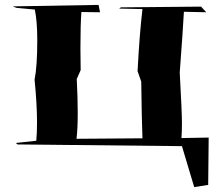

<svg xmlns="http://www.w3.org/2000/svg" viewBox="-20 -667 908 783"><path d="M772 96 722 -71 51 -78 45 -84 128 -93Q131 -126 131 -168Q131 -242 121 -342Q132 -397 132 -503Q132 -580 122 -628L47 -635L32 -641L382 -647L388 -617L312 -618Q308 -568 308 -469L309 -381L293 -345Q297 -266 297 -207Q297 -141 292 -101L561 -103Q558 -173 556 -334L541 -377Q549 -529 561 -630L466 -632L473 -637L800 -640L821 -617L730 -619Q726 -544 713 -371Q722 -208 722 -165Q722 -131 720 -104L831 -106L829 87Z"/></svg>

Font: Xiangcui Kesong Xiangcui Kesong
Style: Regular
Weight: 400
Version: Version 1.501;March 28, 2024;FontCreator 14.0.0.2814 64-bit